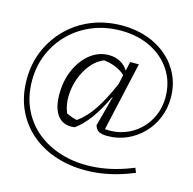

<svg xmlns="http://www.w3.org/2000/svg" viewBox="-120 -771 1099 1092"><g transform="rotate(15 429.5 -225.0)"><path d="M355 -21Q291 -12 256.5 -54Q222 -96 222 -181Q222 -261 251 -326Q280 -391 329 -429.5Q378 -468 438 -468Q475 -468 505 -452Q535 -436 552 -407L564 -461H615L524 -55Q584 -50 635.5 -68Q687 -86 726 -122Q765 -158 787.5 -208.5Q810 -259 810 -319Q810 -407 766 -475Q722 -543 645 -581.5Q568 -620 469 -620Q380 -620 304 -589.5Q228 -559 171.5 -504Q115 -449 83.5 -375.5Q52 -302 52 -216Q52 -120 89 -44.5Q126 31 192 81.5Q258 132 346 154.5Q434 177 536.5 167Q639 157 748 112L759 139Q644 187 535.5 197Q427 207 333.5 183Q240 159 170 105Q100 51 60.5 -30Q21 -111 21 -214Q21 -308 55 -387Q89 -466 149.5 -525.5Q210 -585 291.5 -617.5Q373 -650 469 -650Q549 -650 617 -626Q685 -602 735 -558Q785 -514 812.5 -454.5Q840 -395 840 -324Q840 -261 817.5 -206Q795 -151 754.5 -109.5Q714 -68 661 -44.5Q608 -21 547 -21Q513 -21 496.5 -30.5Q480 -40 472 -64L519 -240L517 -242Q442 -82 355 -21ZM293 -86Q325 -70 356 -64Q405 -98 447.5 -161Q490 -224 533 -324L545 -379Q497 -423 418 -432Q376 -415 344.5 -376.5Q313 -338 295 -288Q277 -238 275.5 -185Q274 -132 293 -86Z"/></g></svg>

Font: Piazzolla SC Light
Style: Italic
Weight: 300
Italic angle: -11.3°
Designer: Juan Pablo del Peral
Foundry: Huerta Tipografica
Version: Version 1.330